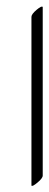

<svg xmlns="http://www.w3.org/2000/svg" viewBox="-20 -554 153 599"><path d="M113.3 -6.3Q113.3 2 96.9 15.6Q80.6 29.3 78.1 24.9V-501.5Q78.1 -509.8 94.2 -523.4Q110.4 -537.1 113.3 -532.2Z"/></svg>

Font: ML-NILA06_NewLipi
Style: Regular
Weight: 400
Designer: CLT@C-DIT
Version: Version ML-NILA06_NewLipi 2.